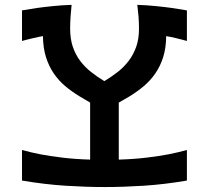

<svg xmlns="http://www.w3.org/2000/svg" viewBox="-20 -756 848 779"><path d="M270.5 -736.3Q268.1 -714.4 266.4 -689.5Q264.6 -664.6 264.6 -639.6Q264.6 -597.7 275.6 -565.7Q286.6 -533.7 305.7 -508.5Q324.7 -483.4 349.9 -463.6Q375 -443.8 403.3 -426.8Q431.6 -443.8 457 -463.6Q482.4 -483.4 501.7 -508.5Q521 -533.7 532.5 -565.7Q543.9 -597.7 543.9 -639.6Q543.9 -664.6 542 -689.5Q540 -714.4 537.1 -736.3Q577.1 -734.9 613.5 -731.2Q649.9 -727.5 677.7 -723.6Q710.4 -718.8 738.3 -713.9V-589.8Q731.4 -591.8 720.2 -594.7Q709 -597.7 696.8 -600.6Q684.6 -603.5 673.1 -606Q661.6 -608.4 654.3 -609.4Q653.8 -561.5 642.1 -524.4Q630.4 -487.3 610.1 -458Q589.8 -428.7 563 -406.2Q536.1 -383.8 505.9 -365.2L461.9 -339.8V-108.4Q525.9 -110.4 576.7 -116.7Q627.4 -123 663.6 -129.9Q705.6 -138.2 738.3 -147.5V-23.4Q647 -7.8 563 -2.4Q479 2.9 405.3 2.9Q330.1 2.9 245.8 -2.4Q161.6 -7.8 69.3 -23.4V-147.5Q102.1 -138.2 144 -129.9Q180.2 -123 231 -116.7Q281.7 -110.4 345.7 -108.4V-339.8L302.7 -365.2Q272 -383.8 245.1 -406.2Q218.3 -428.7 198.2 -458Q178.2 -487.3 166.5 -524.4Q154.8 -561.5 154.3 -609.4Q147 -608.4 135.5 -606Q124 -603.5 111.6 -600.6Q99.1 -597.7 87.6 -594.7Q76.2 -591.8 69.3 -589.8V-713.9Q97.2 -718.8 129.9 -723.6Q157.7 -727.5 194.1 -731.2Q230.5 -734.9 270.5 -736.3Z"/></svg>

Font: Revalia
Style: Regular
Weight: 400
Designer: Johan Kallas, Mihkel Virkus
Foundry: Johan Kallas, Mihkel Virkus
Version: Version 1.001